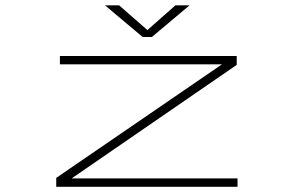

<svg xmlns="http://www.w3.org/2000/svg" viewBox="-20 -714 1140 734"><path d="M195 0V-34L828.5 -468H209V-500H885V-466L254 -32H888V0ZM381.5 -693.5H435.5L543.5 -599L650.5 -693.5H704.5L560.5 -572.5H525.5Z"/></svg>

Font: Trispace Expanded Thin
Style: Regular
Weight: 100
Width: 7
Designer: Tyler Finck
Foundry: Etcetera Type Company
Version: Version 1.210; ttfautohint (v1.8.3)